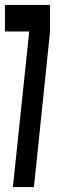

<svg xmlns="http://www.w3.org/2000/svg" viewBox="-26 -755 249 775"><path d="M26 0H111L176 -627V-735H-6V-628H92Z"/></svg>

Font: League Gothic Condensed
Style: Regular
Weight: 400
Width: 3
Designer: The League of Moveable Type
Version: Version 1.600; ttfautohint (v1.8.3)